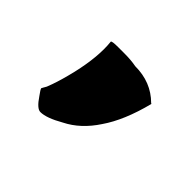

<svg xmlns="http://www.w3.org/2000/svg" viewBox="-55 -605 272 272"><g transform="rotate(45 81.0 -468.5)"><path d="M143 -517Q144 -517 144 -516Q133 -473 115 -447Q98 -421 74 -409Q53 -397 41 -397Q34 -397 24 -412Q18 -420 18 -422L22 -429L25 -437Q30 -451 35 -472Q44 -511 41 -538Q41 -540 54 -540H66Q80 -540 90 -538Q122 -538 143 -517Z"/></g></svg>

Font: Tovari Sans
Style: Bold
Weight: 700
Designer: Verneri Kontto, Denis Ignatov
Foundry: Verneri Kontto
Version: Version 1.10 May 7, 2019